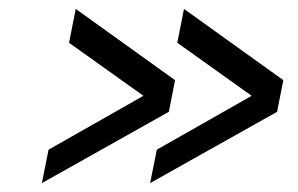

<svg xmlns="http://www.w3.org/2000/svg" viewBox="-20 -438 670 431"><path d="M317 -27 332 -102 568 -236 563 -210 378 -342 393 -418 616 -258 602 -187ZM74 -27 89 -102 325 -236 320 -210 135 -342 150 -418 373 -258 359 -187Z"/></svg>

Font: Teachers
Style: Italic
Weight: 400
Italic angle: -11°
Designer: Alfredo Marco Pradil, Chank Diesel
Version: Version 1.001